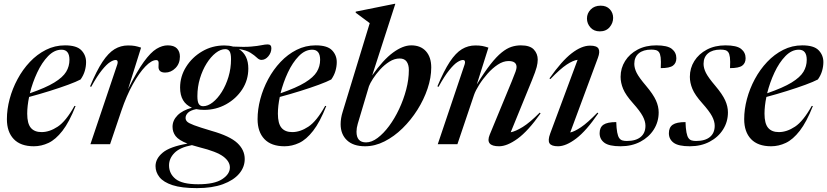

<svg xmlns="http://www.w3.org/2000/svg" viewBox="-20 -763 4377 1016"><path d="M380 -202Q346.5 -117 310.5 -70.8Q274.5 -24.5 236.8 -6.8Q199 11 159 11Q89 11 52.8 -27Q16.5 -65 16.5 -132.5Q16.5 -184.5 31 -239Q45.5 -293.5 72.8 -344.2Q100 -395 138 -435.2Q176 -475.5 223 -499.2Q270 -523 324 -523Q385.5 -523 410.5 -497Q435.5 -471 435.5 -434.5Q435.5 -411.5 428.8 -388Q422 -364.5 406.5 -342.5Q384 -330.5 340.5 -314.5Q297 -298.5 242.8 -281.5Q188.5 -264.5 134 -250Q124 -202 124 -161.5Q124 -109.5 143 -86.8Q162 -64 200 -64Q242 -64 285.5 -92.8Q329 -121.5 374 -202.5ZM305.5 -500Q267.5 -500 234.5 -466Q201.5 -432 176.8 -379Q152 -326 138 -269.5Q222 -298.5 267.2 -326.2Q312.5 -354 330 -383Q347.5 -412 347.5 -446.5Q347.5 -500 305.5 -500Z M600.5 -421.5Q604 -431 602.2 -438.2Q600.5 -445.5 591.5 -445.5Q580 -445.5 562.2 -434.2Q544.5 -423 519.5 -392.2Q494.5 -361.5 462.5 -303.5L456.5 -306Q491 -388.5 522.2 -435.8Q553.5 -483 586.2 -502.8Q619 -522.5 657.5 -522.5Q679 -522.5 693.8 -519.8Q708.5 -517 726.5 -511L657.5 -291Q704.5 -385.5 741 -435.8Q777.5 -486 808 -504.5Q838.5 -523 867.5 -523Q900.5 -523 916.2 -506.8Q932 -490.5 932 -463.5Q932 -426.5 908.5 -402.8Q885 -379 854 -379Q815.5 -379 819 -415Q820.5 -433.5 817.5 -439.2Q814.5 -445 806.5 -445Q782 -445 749.2 -411.2Q716.5 -377.5 683 -317.2Q649.5 -257 622.5 -177.5L562.5 0H458.5Z M1022 232.5Q941 232.5 893 216.8Q845 201 824 174.5Q803 148 803 116Q803 76.5 841 44.8Q879 13 972 -3Q925.5 -21.5 909.2 -43Q893 -64.5 893 -92Q893 -126 919.5 -152.8Q946 -179.5 995.5 -193Q933 -220 933 -299.5Q933 -358.5 964.8 -409.2Q996.5 -460 1049.8 -491.2Q1103 -522.5 1167.5 -522.5Q1192.5 -522.5 1213.5 -516.5Q1273 -513.5 1308.2 -516.5Q1343.5 -519.5 1363.5 -523.8Q1383.5 -528 1396.5 -528Q1416 -528 1416 -508Q1416 -484.5 1400 -465.2Q1384 -446 1363.5 -446Q1351.5 -446 1339.5 -457.8Q1327.5 -469.5 1305.8 -483.5Q1284 -497.5 1244 -503.5Q1294 -472 1294 -400.5Q1294 -339.5 1261.8 -290Q1229.5 -240.5 1176.2 -211Q1123 -181.5 1059.5 -181.5Q1037.5 -181.5 1018.5 -185.5Q988.5 -179.5 975.2 -166.8Q962 -154 962 -139Q962 -128 969.8 -119.8Q977.5 -111.5 1006.5 -100.5Q1035.5 -89.5 1099.5 -70.5Q1196.5 -43 1235.8 -6.2Q1275 30.5 1275 78.5Q1275 121.5 1245.5 156.2Q1216 191 1159.5 211.8Q1103 232.5 1022 232.5ZM1055 -201Q1079.5 -201 1105.5 -221.2Q1131.5 -241.5 1153.5 -276.5Q1175.5 -311.5 1189 -356.2Q1202.5 -401 1202.5 -450Q1202.5 -479.5 1195 -491.2Q1187.5 -503 1172 -503Q1147.5 -503 1121.5 -482.8Q1095.5 -462.5 1073.5 -427.5Q1051.5 -392.5 1038 -347.8Q1024.5 -303 1024.5 -254Q1024.5 -224.5 1032 -212.8Q1039.5 -201 1055 -201ZM874.5 112Q874.5 156 909.2 184Q944 212 1029 212Q1114.5 212 1155.5 185.2Q1196.5 158.5 1196.5 123Q1196.5 91.5 1161.5 65.2Q1126.5 39 1036 16.5Q1014 11 995.5 5Q932 17 903.2 46.2Q874.5 75.5 874.5 112Z M1706.5 -202Q1673 -117 1637 -70.8Q1601 -24.5 1563.2 -6.8Q1525.5 11 1485.5 11Q1415.5 11 1379.2 -27Q1343 -65 1343 -132.5Q1343 -184.5 1357.5 -239Q1372 -293.5 1399.2 -344.2Q1426.5 -395 1464.5 -435.2Q1502.5 -475.5 1549.5 -499.2Q1596.5 -523 1650.5 -523Q1712 -523 1737 -497Q1762 -471 1762 -434.5Q1762 -411.5 1755.2 -388Q1748.5 -364.5 1733 -342.5Q1710.5 -330.5 1667 -314.5Q1623.5 -298.5 1569.2 -281.5Q1515 -264.5 1460.5 -250Q1450.5 -202 1450.5 -161.5Q1450.5 -109.5 1469.5 -86.8Q1488.5 -64 1526.5 -64Q1568.5 -64 1612 -92.8Q1655.5 -121.5 1700.5 -202.5ZM1632 -500Q1594 -500 1561 -466Q1528 -432 1503.2 -379Q1478.5 -326 1464.5 -269.5Q1548.5 -298.5 1593.8 -326.2Q1639 -354 1656.5 -383Q1674 -412 1674 -446.5Q1674 -500 1632 -500Z M1936.5 -640.5Q1922.5 -651 1903 -665.5Q1883.5 -680 1862 -696L1862.5 -701.5L2068.5 -743H2072L1949.5 -364Q2007.5 -446.5 2059.8 -484.8Q2112 -523 2156 -523Q2206 -523 2234 -491.8Q2262 -460.5 2262 -406Q2262 -352 2242.5 -294Q2223 -236 2188.8 -181.8Q2154.5 -127.5 2110 -84Q2065.5 -40.5 2014.8 -14.8Q1964 11 1912 11Q1849.5 11 1816 -20.8Q1782.5 -52.5 1782.5 -106Q1782.5 -137.5 1793.5 -172ZM1873 -107.5Q1866.5 -85.5 1866.5 -66Q1866.5 -9.5 1917 -9.5Q1946.5 -9.5 1978 -33Q2009.5 -56.5 2039 -96.2Q2068.5 -136 2092 -186Q2115.5 -236 2129.5 -289.2Q2143.5 -342.5 2143.5 -392.5Q2143.5 -420.5 2131.8 -437Q2120 -453.5 2095 -453.5Q2067.5 -453.5 2040.8 -436.8Q2014 -420 1991.5 -395.2Q1969 -370.5 1953.5 -346.2Q1938 -322 1932.5 -307Z M2300.5 -303.5 2294.5 -306Q2329 -388.5 2360.2 -435.8Q2391.5 -483 2424.2 -502.8Q2457 -522.5 2495.5 -522.5Q2517 -522.5 2531.8 -519.8Q2546.5 -517 2564.5 -511L2503 -316Q2543.5 -382 2575.5 -422.8Q2607.5 -463.5 2634.5 -485.2Q2661.5 -507 2686 -515Q2710.5 -523 2736 -523Q2784.5 -523 2805 -500.8Q2825.5 -478.5 2825.5 -447.5Q2825.5 -430 2820 -408.2Q2814.5 -386.5 2795 -338.5L2682.5 -63Q2708.5 -68 2746.2 -91.2Q2784 -114.5 2836 -167L2840.5 -163Q2774.5 -69.5 2719 -29.2Q2663.5 11 2621 11Q2546 11 2571.5 -50.5L2688 -332.5Q2703 -369 2708.2 -384.2Q2713.5 -399.5 2713.5 -408Q2713.5 -440 2671 -440Q2643 -440 2614.2 -421Q2585.5 -402 2560 -373.2Q2534.5 -344.5 2515.5 -314.2Q2496.5 -284 2488.5 -261L2400.5 0H2296.5L2438.5 -421.5Q2442 -431 2440.2 -438.2Q2438.5 -445.5 2429.5 -445.5Q2418 -445.5 2400.2 -434.2Q2382.5 -423 2357.5 -392.2Q2332.5 -361.5 2300.5 -303.5Z M3086 -665Q3086 -692.5 3105.8 -712.8Q3125.5 -733 3158.5 -733Q3189.5 -733 3207 -714Q3224.5 -695 3224.5 -668.5Q3224.5 -641 3205.8 -619Q3187 -597 3154 -597Q3122.5 -597 3104.2 -617.8Q3086 -638.5 3086 -665ZM2891.5 -56.5 3036.5 -446.5Q3012.5 -443.5 2978.8 -421.2Q2945 -399 2892.5 -344.5L2887.5 -348Q2952.5 -440.5 3005 -481Q3057.5 -521.5 3102.5 -521.5Q3138.5 -521.5 3147.2 -505.2Q3156 -489 3144 -457L2997.5 -62Q3019.5 -66.5 3054 -89.5Q3088.5 -112.5 3141.5 -167L3146 -163.5Q3082.5 -70.5 3028.8 -29.8Q2975 11 2933 11Q2898 11 2888 -4.5Q2878 -20 2891.5 -56.5Z M3241 -117Q3243 -50.5 3257 -32Q3264 -22.5 3274 -19.8Q3284 -17 3297 -17Q3344.5 -17 3370 -38Q3395.5 -59 3395.5 -97.5Q3395.5 -121 3381.2 -148Q3367 -175 3329 -217.5Q3291 -260 3277.5 -292.5Q3264 -325 3264 -356.5Q3264 -402.5 3287.8 -440.2Q3311.5 -478 3354 -500.5Q3396.5 -523 3452.5 -523Q3512 -523 3535.5 -504Q3559 -485 3559 -455Q3559 -429 3541.2 -415.8Q3523.5 -402.5 3476.5 -402.5Q3478.5 -440 3476 -459.2Q3473.5 -478.5 3467 -487Q3461 -495 3451 -497.8Q3441 -500.5 3426 -500.5Q3384 -500.5 3360.2 -480.8Q3336.5 -461 3336.5 -425Q3336.5 -402.5 3349 -377.5Q3361.5 -352.5 3399 -308.5Q3436.5 -264 3451 -231.8Q3465.5 -199.5 3465.5 -168.5Q3465.5 -118.5 3439.8 -77.8Q3414 -37 3368.5 -13Q3323 11 3264 11Q3203 11 3178 -7.8Q3153 -26.5 3153 -58Q3153 -89 3173.2 -103Q3193.5 -117 3241 -117Z M3607.5 -117Q3609.5 -50.5 3623.5 -32Q3630.5 -22.5 3640.5 -19.8Q3650.5 -17 3663.5 -17Q3711 -17 3736.5 -38Q3762 -59 3762 -97.5Q3762 -121 3747.8 -148Q3733.5 -175 3695.5 -217.5Q3657.5 -260 3644 -292.5Q3630.5 -325 3630.5 -356.5Q3630.5 -402.5 3654.2 -440.2Q3678 -478 3720.5 -500.5Q3763 -523 3819 -523Q3878.5 -523 3902 -504Q3925.5 -485 3925.5 -455Q3925.5 -429 3907.8 -415.8Q3890 -402.5 3843 -402.5Q3845 -440 3842.5 -459.2Q3840 -478.5 3833.5 -487Q3827.5 -495 3817.5 -497.8Q3807.5 -500.5 3792.5 -500.5Q3750.5 -500.5 3726.8 -480.8Q3703 -461 3703 -425Q3703 -402.5 3715.5 -377.5Q3728 -352.5 3765.5 -308.5Q3803 -264 3817.5 -231.8Q3832 -199.5 3832 -168.5Q3832 -118.5 3806.2 -77.8Q3780.5 -37 3735 -13Q3689.5 11 3630.5 11Q3569.5 11 3544.5 -7.8Q3519.5 -26.5 3519.5 -58Q3519.5 -89 3539.8 -103Q3560 -117 3607.5 -117Z M4281.5 -202Q4248 -117 4212 -70.8Q4176 -24.5 4138.2 -6.8Q4100.5 11 4060.5 11Q3990.5 11 3954.2 -27Q3918 -65 3918 -132.5Q3918 -184.5 3932.5 -239Q3947 -293.5 3974.2 -344.2Q4001.5 -395 4039.5 -435.2Q4077.5 -475.5 4124.5 -499.2Q4171.5 -523 4225.5 -523Q4287 -523 4312 -497Q4337 -471 4337 -434.5Q4337 -411.5 4330.2 -388Q4323.5 -364.5 4308 -342.5Q4285.5 -330.5 4242 -314.5Q4198.5 -298.5 4144.2 -281.5Q4090 -264.5 4035.5 -250Q4025.5 -202 4025.5 -161.5Q4025.5 -109.5 4044.5 -86.8Q4063.5 -64 4101.5 -64Q4143.5 -64 4187 -92.8Q4230.5 -121.5 4275.5 -202.5ZM4207 -500Q4169 -500 4136 -466Q4103 -432 4078.2 -379Q4053.5 -326 4039.5 -269.5Q4123.5 -298.5 4168.8 -326.2Q4214 -354 4231.5 -383Q4249 -412 4249 -446.5Q4249 -500 4207 -500Z"/></svg>

Font: Newsreader Display Medium
Style: Italic
Weight: 500
Italic angle: -17°
Designer: Hugues Gentile
Foundry: Production Type
Version: Version 1.001